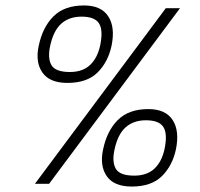

<svg xmlns="http://www.w3.org/2000/svg" viewBox="-20 -674 735 704"><path d="M227 -370Q162 -370 135.5 -408Q109 -446 122 -506Q136 -574 176 -614Q216 -654 288 -654Q351 -654 377 -614Q403 -574 389 -506Q376 -446 337.5 -408Q299 -370 227 -370ZM108 0 588 -644H640L160 0ZM236 -410Q283 -410 310 -435.5Q337 -461 347 -506Q359 -562 343.5 -587.5Q328 -613 279 -613Q234 -613 205 -587.5Q176 -562 164 -506Q154 -461 168.5 -435.5Q183 -410 236 -410ZM463 10Q398 10 371.5 -28Q345 -66 358 -126Q372 -194 412 -234Q452 -274 524 -274Q587 -274 613 -234Q639 -194 625 -126Q612 -66 573.5 -28Q535 10 463 10ZM472 -30Q519 -30 546 -55.5Q573 -81 583 -126Q595 -182 579.5 -207.5Q564 -233 515 -233Q470 -233 441 -207.5Q412 -182 400 -126Q390 -81 404.5 -55.5Q419 -30 472 -30Z"/></svg>

Font: Kanit ExtraLight
Style: Italic
Weight: 275
Italic angle: -12°
Designer: Katatrad Team
Foundry: CadsonDemak
Version: Version 2.000; ttfautohint (v1.8.3)